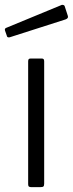

<svg xmlns="http://www.w3.org/2000/svg" viewBox="-33 -771 300 791"><path d="M149 -15Q149 -6 146 -3Q143 0 133 0H96Q89 0 86 -2.5Q83 -5 83 -12V-518Q83 -525 85.5 -527.5Q88 -530 94 -530H138Q144 -530 146.5 -527.5Q149 -525 149 -518ZM246 -707Q247 -705 247 -701Q247 -695 237 -691L9 -618Q7 -617 3 -617Q-4 -617 -5 -624L-12 -644L-13 -648Q-13 -654 -8 -656L222 -751H225Q230 -751 233 -747Z"/></svg>

Font: Libre Franklin Light
Style: Regular
Weight: 300
Designer: Pablo Impallari, Rodrigo Fuenzalida
Foundry: Impallari Type
Version: Version 1.002; ttfautohint (v1.5)